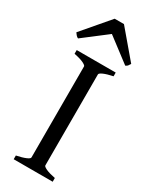

<svg xmlns="http://www.w3.org/2000/svg" viewBox="-228 -888 742 937"><g transform="rotate(30 143.5 -420.0)"><path d="M34.2 0V-21Q67.4 -27.8 86.2 -35.9Q105 -43.9 105 -50.8V-564Q105 -569.8 87.2 -578.6Q69.3 -587.4 34.2 -594.2V-615.2H253.9V-594.2Q220.7 -587.4 201.9 -579.1Q183.1 -570.8 183.1 -564V-50.8Q183.1 -44.9 200.9 -36.4Q218.8 -27.8 253.9 -21V0ZM298.3 -689.5Q292.5 -680.2 289.1 -675.8Q285.6 -671.4 277.3 -667.5L143.6 -769L11.2 -667.5Q7.3 -669.4 4.6 -671.4Q2 -673.3 -0.2 -675.8Q-2.4 -678.2 -4.9 -681.6Q-7.3 -685.1 -10.7 -689.5L118.2 -840.3H170.4Z"/></g></svg>

Font: Noto Serif Devanagari
Style: Regular
Weight: 400
Designer: Monotype Design Team
Foundry: Monotype Imaging Inc.
Version: Version 1.01